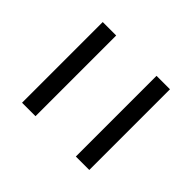

<svg xmlns="http://www.w3.org/2000/svg" viewBox="-65 -597 631 631"><g transform="rotate(-45 250.0 -282.0)"><path d="M437.5 -125V-187.5H62.5V-125ZM437.5 -375V-437.5H62.5V-375Z"/></g></svg>

Font: Unifont
Style: Medium
Weight: 500
Version: Version 9.0.06